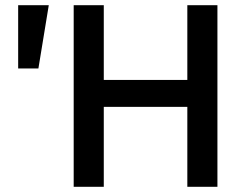

<svg xmlns="http://www.w3.org/2000/svg" viewBox="-20 -720 914 740"><path d="M50 -456V-700H168L128 -456ZM264 0V-700H380V-412H702V-700H818V0H702V-308H380V0Z"/></svg>

Font: Tektur Medium
Style: Regular
Weight: 500
Designer: Adam Jagosz
Foundry: Adam Jagosz
Version: Version 1.005;gftools[0.9.30]